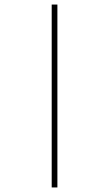

<svg xmlns="http://www.w3.org/2000/svg" viewBox="-20 -672 478 843"><path d="M207 151V-652H232V151Z"/></svg>

Font: Inconsolata SemiCondensed ExtraLight
Style: Regular
Weight: 200
Width: 4
Monospace: yes
Designer: Raph Levien, Cyreal, Brenton Simpson
Foundry: Raph Levien, Cyreal, Google
Version: Version 3.100; ttfautohint (v1.8.4.7-5d5b)